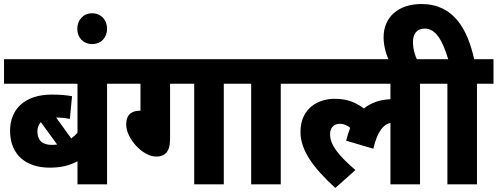

<svg xmlns="http://www.w3.org/2000/svg" viewBox="-20 -916 2472 954"><path d="M594 -500V-622H0V-500H365V-257C356 -246 345 -236 334 -228L259 -332C286 -332 309 -329 327 -325L338 -438C312 -443 278 -446 237 -446C106 -446 30 -376 30 -266C30 -145 112 -83 226 -83C283 -83 325 -93 365 -115V0H512V-500ZM166 -264C166 -283 172 -298 183 -309L264 -198C256 -197 248 -196 240 -196C197 -196 166 -212 166 -264Z M364 -773C364 -729 394 -697 438 -697C482 -697 512 -729 512 -773C512 -817 482 -850 438 -850C394 -850 364 -817 364 -773Z M825 -500H945V0H1092V-500H1173V-622H580V-500H678V-366C622 -366 607 -335 607 -297C607 -229 688 -138 756 -138C802 -138 825 -165 825 -224Z M1375 -500H1457V-622H1160V-500H1228V0H1375Z M1443 -500H1920V-423C1869 -421 1824 -406 1788 -377C1743 -410 1704 -425 1641 -425C1567 -425 1473 -383 1473 -260C1473 -169 1537 -82 1646 18L1746 -71C1656 -149 1620 -198 1620 -250C1620 -279 1637 -301 1669 -301C1689 -301 1705 -293 1720 -281C1712 -261 1706 -240 1700 -217L1835 -177C1856 -268 1888 -299 1920 -305V0H2067V-500H2149V-622H1443Z M1913 -615H2054C2042 -641 2032 -671 2032 -707C2032 -749 2052 -774 2090 -774C2145 -774 2178 -717 2207 -622H2135V-500H2203V0H2350V-500H2432V-622H2336C2303 -770 2235 -896 2074 -896C1959 -896 1886 -831 1886 -731C1886 -694 1895 -654 1913 -615Z"/></svg>

Font: Noto Sans SemiCondensed ExtraBold
Style: Italic
Weight: 800
Width: 4
Italic angle: -12°
Designer: Monotype Design Team
Foundry: Monotype Imaging Inc.
Version: Version 2.013